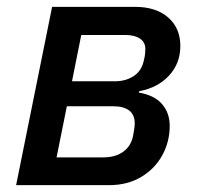

<svg xmlns="http://www.w3.org/2000/svg" viewBox="-20 -540 583 560"><path d="M27 0 132 -520H374Q435 -520 470.5 -489Q506 -458 506 -406Q506 -355 473 -319.5Q440 -284 386 -274L385 -270Q431 -262 453 -236Q475 -210 475 -173Q475 -127 453.5 -87.5Q432 -48 392 -24Q352 0 298 0ZM145 -81H281Q317 -81 339.5 -97.5Q362 -114 368 -143Q370 -153 371.5 -163.5Q373 -174 373 -180Q373 -205 357 -217.5Q341 -230 311 -230H175ZM190 -303H316Q347 -303 370.5 -318.5Q394 -334 400 -366Q402 -373 403 -382Q404 -391 404 -397Q404 -417 388 -427.5Q372 -438 345 -438H217Z"/></svg>

Font: IBM Plex Sans Medium
Style: Italic
Weight: 500
Italic angle: -11.31°
Designer: Mike Abbink, Paul van der Laan, Pieter van Rosmalen
Foundry: Bold Monday
Version: Version 3.201